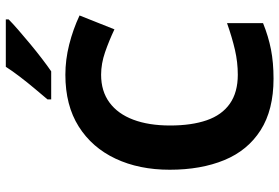

<svg xmlns="http://www.w3.org/2000/svg" viewBox="-174 -800 984 677"><g transform="rotate(-90 318.5 -462.0)"><path d="M393 -598Q335 -598 295 -568.5Q255 -539 234.5 -484.5Q214 -430 214 -355Q214 -279 232.5 -225.5Q251 -172 291 -144Q331 -116 393 -116Q437 -116 480.5 -126Q524 -136 575 -154V-27Q528 -8 482 1Q436 10 379 10Q269 10 197.5 -35.5Q126 -81 92 -163.5Q58 -246 58 -356Q58 -464 97 -547Q136 -630 210.5 -677Q285 -724 393 -724Q446 -724 499.5 -710.5Q553 -697 602 -674L553 -551Q513 -570 472.5 -584Q432 -598 393 -598ZM588 -924Q574 -910 551 -890Q528 -870 501.5 -848Q475 -826 449.5 -806.5Q424 -787 405 -774H306V-787Q322 -806 343.5 -831.5Q365 -857 386 -884.5Q407 -912 421 -934H588Z"/></g></svg>

Font: Noto Sans Canadian Aboriginal
Style: Regular
Weight: 400
Designer: Monotype Design Team, Typotheque's Kevin King
Foundry: Monotype Imaging Inc.
Version: Version 2.002